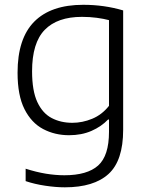

<svg xmlns="http://www.w3.org/2000/svg" viewBox="-20 -570 632 820"><path d="M257 230Q218.5 230 173.2 223.2Q128 216.5 89.5 203.5V150.5Q135 165 176 171.8Q217 178.5 255 178.5Q352.5 178.5 399 137Q445.5 95.5 445.5 -7V-59.5H441.5Q413 -29.5 370.8 -11Q328.5 7.5 275 7.5Q214 7.5 164 -19Q114 -45.5 84.5 -104Q55 -162.5 55 -259.5Q55 -405.5 126.2 -477.5Q197.5 -549.5 335.5 -549.5Q425 -549.5 506 -525.5V-15.5Q506 116 443.5 173Q381 230 257 230ZM289 -45.5Q332 -45.5 373.8 -62.8Q415.5 -80 445.5 -118V-484Q423 -490 393.2 -494Q363.5 -498 330 -498Q225 -498 171 -442.5Q117 -387 117 -265.5Q117 -182 139.5 -134Q162 -86 200.8 -65.8Q239.5 -45.5 289 -45.5Z"/></svg>

Font: Encode Sans SmExp Lt
Style: Regular
Weight: 300
Width: 6
Designer: Multiple Designers
Foundry: Impallari Type
Version: Version 3.002; ttfautohint (v1.8.3) -l 8 -r 50 -G 200 -x 14 